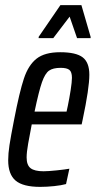

<svg xmlns="http://www.w3.org/2000/svg" viewBox="-20 -722 374 750"><path d="M12 -96Q12 -122 17 -155Q22 -188 35 -254Q56 -363 73.5 -415.5Q91 -468 123 -493Q155 -518 215 -518Q277 -518 303 -498Q329 -478 329 -430Q329 -378 303 -255L299 -236H104Q96 -195 90 -161Q84 -127 84 -107Q84 -77 99.5 -65Q115 -53 150 -53Q168 -53 201.5 -56.5Q235 -60 251 -63L238 -3Q220 2 191.5 5Q163 8 137 8Q70 8 41 -16.5Q12 -41 12 -96ZM240 -286 245 -309Q251 -338 256 -370Q261 -402 261 -418Q261 -441 251 -449Q241 -457 217 -457Q187 -457 171.5 -446Q156 -435 144 -401Q132 -367 115 -286ZM131 -573V-578L216 -702H298L334 -578V-573H281L252 -657L188 -573Z"/></svg>

Font: Saira Ultra Condensed Medium
Style: Italic
Weight: 500
Width: 1
Italic angle: -12°
Designer: Hector Gatti with collaboration of the Omnibus-Type team
Foundry: Omnibus-Type
Version: Version 1.001; ttfautohint (v1.8)